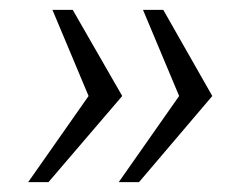

<svg xmlns="http://www.w3.org/2000/svg" viewBox="-20 -531 500 388"><path d="M37 -163H78L227 -337L127 -511H86L159 -337ZM220 -163H261L409 -337L310 -511H269L342 -337Z"/></svg>

Font: Chivo Light
Style: Italic
Weight: 300
Italic angle: -8°
Designer: Hector Gatti
Foundry: Omnibus-Type
Version: Version 1.003;PS 001.003;hotconv 1.0.70;makeotf.lib2.5.58329